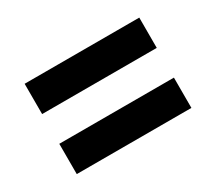

<svg xmlns="http://www.w3.org/2000/svg" viewBox="-75 -597 691 615"><g transform="rotate(-30 271.0 -290.0)"><path d="M59 -345V-457H483V-345ZM59 -123V-235H483V-123Z"/></g></svg>

Font: DeepMind Sans
Style: Bold
Weight: 700
Designer: Jonny Pinhorn / Modifications: Colophon Foundry
Foundry: Colophon Foundry
Version: Version 1.002; ttfautohint (v1.8.2)